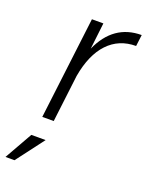

<svg xmlns="http://www.w3.org/2000/svg" viewBox="-170 -581 678 883"><g transform="rotate(20 168.5 -139.5)"><path d="M66 0 127 -500H183L168 -371Q230 -510 367 -510L360 -454Q277 -454 223 -397Q169 -340 150 -231L122 0ZM47 95H117L14 231H-30Z"/></g></svg>

Font: Haskoy Light
Style: Italic
Weight: 300
Designer: Ertekin Erdin
Foundry: Ertekin Erdin
Version: Version 2.000; ttfautohint (v1.8.4.7-5d5b)